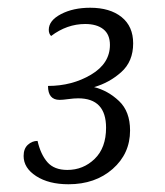

<svg xmlns="http://www.w3.org/2000/svg" viewBox="-20 -734 427 496"><path d="M316 -397Q316 -337 271 -297.5Q226 -258 157 -258Q106 -258 73.5 -279Q41 -300 41 -331Q41 -350 52 -360Q63 -370 77 -370Q85 -335 102.5 -315Q120 -295 154 -295Q195 -295 224.5 -323.5Q254 -352 254 -404Q254 -480 182 -480Q171 -480 156.5 -478Q142 -476 134 -476Q104 -476 104 -512Q166 -512 215 -541Q264 -570 264 -618Q264 -645 247 -658.5Q230 -672 200 -672Q153 -672 112 -641Q106 -647 106 -657Q106 -681 137.5 -697.5Q169 -714 213 -714Q264 -714 294 -690Q324 -666 324 -622Q324 -575 293 -547.5Q262 -520 223 -509Q259 -500 287.5 -473Q316 -446 316 -397Z"/></svg>

Font: Charmonman
Style: Regular
Weight: 400
Designer: Ekaluck Peanpanawate
Foundry: Cadson Demak Co.,Ltd.
Version: Version 1.000; ttfautohint (v1.6)